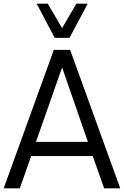

<svg xmlns="http://www.w3.org/2000/svg" viewBox="-20 -1020 671 1040"><path d="M356.4 -814.9H276.4L178.7 -1000H238.8L316.4 -867.7L393.6 -1000H455.1ZM543.9 0 482.4 -174.8H148.9L87.4 0H0L271.5 -750H359.9L631.3 0ZM174.8 -251.5H456.1L316.4 -654.8Z"/></svg>

Font: Now
Style: Regular
Weight: 400
Designer: Alfredo Marco Pradil
Foundry: Alfredo Marco Pradil
Version: Version 1.002;PS 001.002;hotconv 1.0.88;makeotf.lib2.5.64775